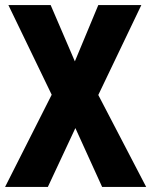

<svg xmlns="http://www.w3.org/2000/svg" viewBox="-20 -734 594 754"><path d="M554 0H381L276 -231L168 0H0L183 -362L13 -714H179L274 -493L366 -714H535L366 -361Z"/></svg>

Font: Noto Sans Arabic UI Cn XBd
Style: Regular
Weight: 800
Width: 3
Designer: Monotype Design Team, Nadine Chahine and Nizar Qandah
Foundry: Monotype Imaging Inc.
Version: Version 2.010; ttfautohint (v1.8.4.7-5d5b)